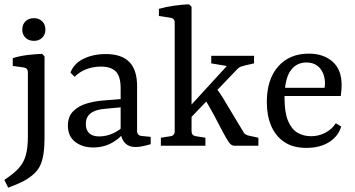

<svg xmlns="http://www.w3.org/2000/svg" viewBox="-37 -674 1642 888"><path d="M169 -413V-44Q169 8 163.5 41.5Q158 75 146 97Q134 119 112 137Q89 156 60 169.5Q31 183 1 194L-17 158Q26 130 49.5 104Q73 78 82.5 43.5Q92 9 92 -44V-340Q92 -359 73 -362L22 -369V-405Q53 -415 90 -419.5Q127 -424 158 -425ZM173 -537Q173 -514 158 -499.5Q143 -485 120 -485Q96 -485 81 -499.5Q66 -514 66 -537Q66 -561 81 -575.5Q96 -590 120 -590Q143 -590 158 -575.5Q173 -561 173 -537Z M394 8Q344 8 310.5 -18Q277 -44 277 -93Q277 -135 301.5 -159.5Q326 -184 363 -195Q400 -206 438 -209L536 -217V-179L451 -171Q407 -168 383.5 -151Q360 -134 360 -100Q360 -73 375.5 -58Q391 -43 422 -43Q455 -43 487.5 -58Q520 -73 537 -95L546 -76Q525 -39 484.5 -15.5Q444 8 394 8ZM289 -338Q304 -380 349 -402Q394 -424 452 -424Q525 -424 561 -387.5Q597 -351 597 -276V-69Q597 -47 619 -45L660 -41V-7Q650 -4 629 1Q608 6 590 6Q560 6 542.5 -11Q525 -28 521 -61V-265Q521 -321 498.5 -343.5Q476 -366 430 -366Q396 -366 365 -355Q334 -344 308 -319Z M707 0V-37L752 -44Q771 -47 771 -67V-570Q771 -589 751 -592L698 -600V-633Q729 -642 767 -647.5Q805 -653 837 -654L849 -643V-67Q849 -47 869 -44L913 -37V0ZM1047 0Q1032 0 1020.5 -17.5Q1009 -35 994 -63L953 -141Q940 -164 929 -184Q918 -204 906 -220L959 -271Q974 -252 985 -235.5Q996 -219 1009 -196L1085 -70Q1090 -59 1097 -54Q1104 -49 1112 -47L1158 -37V0ZM836 -120 831 -171 1028 -386 1033 -365 940 -381V-416H1138V-381L1095 -371Q1083 -368 1076.5 -365.5Q1070 -363 1063 -357Z M1197 -202Q1197 -307 1249.5 -366.5Q1302 -426 1391 -426Q1459 -426 1501 -389Q1543 -352 1543 -281Q1543 -271 1542 -256.5Q1541 -242 1539 -230H1254V-268H1464Q1465 -273 1465.5 -277Q1466 -281 1466 -287Q1466 -330 1443.5 -357.5Q1421 -385 1380 -385Q1333 -385 1306 -346Q1279 -307 1279 -220Q1279 -154 1295 -115.5Q1311 -77 1338.5 -60.5Q1366 -44 1402 -44Q1437 -44 1467.5 -60Q1498 -76 1516 -104L1541 -89Q1528 -44 1485.5 -17Q1443 10 1380 10Q1318 10 1277.5 -17.5Q1237 -45 1217 -92.5Q1197 -140 1197 -202Z"/></svg>

Font: Rasa
Style: Regular
Weight: 400
Designer: Anna Giedrys (Yrsa+Rasa design), David Brezina (Yrsa art-direction, Rasa art-direction, design)
Foundry: Rosetta Type Foundry
Version: Version 2.004